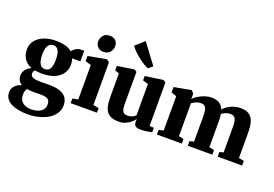

<svg xmlns="http://www.w3.org/2000/svg" viewBox="-142 -1293 2826 1979"><g transform="rotate(20 1271.5 -303.0)"><path d="M274.5 260Q220 260 173.2 251.2Q126.5 242.5 91.5 224.5Q56.5 206.5 37 178.5Q17.5 150.5 17.5 111.5Q17.5 82.5 30.2 59.8Q43 37 66 21.2Q89 5.5 118 -1.5Q91.5 -17.5 79.5 -40.8Q67.5 -64 67.5 -93Q67.5 -115.5 77.5 -136.2Q87.5 -157 106 -174Q124.5 -191 150 -202Q91 -224.5 65 -268.5Q39 -312.5 39 -368.5Q39 -426 73 -467.2Q107 -508.5 163.8 -530.5Q220.5 -552.5 288.5 -552.5Q352 -552.5 397 -540.2Q442 -528 470.5 -502Q482.5 -521.5 508 -538.2Q533.5 -555 567.5 -555H599.5V-439H508Q512 -432 514.5 -421Q517 -410 518.8 -398.2Q520.5 -386.5 520.5 -375.5Q520.5 -317.5 490.5 -274.5Q460.5 -231.5 405.2 -208Q350 -184.5 273.5 -184.5Q251.5 -184.5 229.8 -186.2Q208 -188 191 -191Q182 -182.5 178.2 -173.5Q174.5 -164.5 174.5 -152Q174.5 -124.5 199.2 -112.8Q224 -101 286 -101H390Q456 -101 501.2 -84.5Q546.5 -68 569.8 -35.2Q593 -2.5 593 46.5Q593 96.5 567 136.2Q541 176 495.8 203.5Q450.5 231 393.2 245.5Q336 260 274.5 260ZM292.5 199.5Q331 199.5 363 188.5Q395 177.5 414.8 154.2Q434.5 131 434.5 94.5Q434.5 69 425 53.2Q415.5 37.5 394.5 30Q373.5 22.5 339.5 22.5H239.5Q223 22.5 208 20.8Q193 19 180.5 16.5Q172.5 28 166.2 44.5Q160 61 160 85Q160 122 176.2 147.5Q192.5 173 222.2 186.2Q252 199.5 292.5 199.5ZM282 -238.5Q322 -238.5 339.2 -272Q356.5 -305.5 356.5 -369.5Q356.5 -411.5 348.8 -440.5Q341 -469.5 325 -485Q309 -500.5 284 -500.5Q258 -500.5 240.8 -486.2Q223.5 -472 214.5 -444Q205.5 -416 205.5 -373.5Q205.5 -332.5 213.5 -302Q221.5 -271.5 238.2 -255Q255 -238.5 282 -238.5Z M652.5 0V-50.5L713.5 -62.5V-439.5L649.5 -460V-516.5L845 -552H852L879.5 -530.5V-62L940.5 -50.5V0ZM786.5 -612Q745 -612 723.2 -637.8Q701.5 -663.5 701.5 -695Q701.5 -735 726 -763.2Q750.5 -791.5 797.5 -791.5H798.5Q840 -791.5 861.8 -766.8Q883.5 -742 883.5 -710Q883.5 -670.5 859 -641.2Q834.5 -612 787.5 -612Z M1418.5 10Q1383 10 1365.8 -3Q1348.5 -16 1348.5 -46V-78Q1332.5 -55.5 1306.8 -35Q1281 -14.5 1249 -2Q1217 10.5 1183.5 10.5Q1093.5 10.5 1054.2 -35.5Q1015 -81.5 1015 -187V-457.5L968 -474V-523.5L1150 -551H1156L1179.5 -534.5V-184.5Q1179.5 -145.5 1185.8 -122.5Q1192 -99.5 1206.2 -89.5Q1220.5 -79.5 1244.5 -79.5Q1267 -79.5 1284 -85Q1301 -90.5 1313.2 -98.5Q1325.5 -106.5 1333.5 -113.5V-457.5L1274 -475.5V-523.5L1463.5 -551H1471.5L1497.5 -534.5V-57.5L1545 -54.5V-5Q1526.5 -1.5 1493.8 4.2Q1461 10 1418.5 10ZM1278 -609.5Q1255 -617.5 1224.8 -636.5Q1194.5 -655.5 1163.5 -680Q1132.5 -704.5 1106.2 -730.8Q1080 -757 1064.5 -780L1161 -866L1324 -647.5L1279 -609.5Z M1598.5 0V-50.5L1650.5 -62.5V-439.5L1592.5 -459.5V-518.5L1772 -552H1782.5L1806.5 -523V-465.5Q1827 -488.5 1859.8 -508Q1892.5 -527.5 1929 -539.5Q1965.5 -551.5 1997 -551.5Q2052.5 -551.5 2085.2 -531Q2118 -510.5 2133.5 -469Q2153.5 -492.5 2182.2 -511Q2211 -529.5 2245.8 -540.5Q2280.5 -551.5 2318 -551.5Q2359.5 -551.5 2389.5 -539.8Q2419.5 -528 2438.8 -503Q2458 -478 2467 -438.5Q2476 -399 2476 -343V-62L2533.5 -50.5V0H2265V-50.5L2308 -62V-340Q2308 -383 2301.8 -409.2Q2295.5 -435.5 2280.2 -447.2Q2265 -459 2238 -459Q2220.5 -459 2203 -453.8Q2185.5 -448.5 2170.5 -440.5Q2155.5 -432.5 2145 -424Q2147 -413.5 2148.5 -401Q2150 -388.5 2150.8 -375.2Q2151.5 -362 2151.5 -348V-62.5L2206.5 -50.5V0H1937.5V-50.5L1983.5 -62.5V-342.5Q1983.5 -384.5 1977.5 -410Q1971.5 -435.5 1956.8 -447.2Q1942 -459 1915 -459Q1885.5 -459 1859.8 -447Q1834 -435 1818 -422.5V-62.5L1872 -50.5V0Z"/></g></svg>

Font: Merriweather 60pt Black
Style: Regular
Weight: 900
Version: Version 2.100